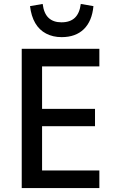

<svg xmlns="http://www.w3.org/2000/svg" viewBox="-20 -952 598 972"><path d="M90 0V-705H483V-616H193V-401H461V-313H193V-89H483V0ZM292 -764Q248 -764 213.5 -782Q179 -800 158.5 -835Q138 -870 132 -921L196 -932Q202 -884 226 -861.5Q250 -839 291 -839Q335 -839 359 -862Q383 -885 389 -932L453 -921Q446 -845 404.5 -804.5Q363 -764 292 -764Z"/></svg>

Font: Nunito Sans 7pt Condensed SemiBold
Style: Regular
Weight: 600
Width: 3
Designer: Vernon Adams
Foundry: Vernon Adams
Version: Version 3.101;gftools[0.9.27]